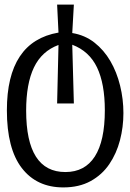

<svg xmlns="http://www.w3.org/2000/svg" viewBox="-20 -616 568 837"><path d="M256 201Q140 201 75 116.5Q10 32 10 -135Q10 -435 235 -474L229 -596H302L295 -472Q350 -463 391.5 -430.5Q433 -398 461 -350Q489 -302 503.5 -243Q518 -184 518 -123Q518 -62 503 -4.5Q488 53 456.5 99.5Q425 146 375 173.5Q325 201 256 201ZM265 134Q350 134 393.5 66Q437 -2 437 -135Q437 -251 403 -322Q369 -393 295 -421L302 -165H229L235 -420Q162 -393 128 -322Q94 -251 94 -134Q94 134 265 134Z"/></svg>

Font: PlemolJP
Style: Regular
Weight: 400
Monospace: yes
Version: v2.0.4; ttfautohint (v1.8.4.7-5d5b-dirty) -l 6 -r 45 -G 200 